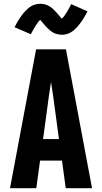

<svg xmlns="http://www.w3.org/2000/svg" viewBox="-20 -996 540 1016"><path d="M33 0 171 -735H329L467 0H328L308 -146H192L172 0ZM292 -260 261 -490Q258 -508 255.5 -526Q253 -544 250 -562Q247 -544 244.5 -526Q242 -508 239 -490L208 -260ZM307 -812Q301 -812 295 -813Q289 -814 283 -815.5Q277 -817 271.5 -819Q266 -821 260.5 -824Q255 -827 250.5 -830.5Q246 -834 241 -838.5Q236 -843 231.5 -847.5Q227 -852 223 -856Q219 -860 215.5 -864.5Q212 -869 207.5 -874Q203 -879 199 -883.5Q195 -888 193 -891Q186 -885 181 -878Q176 -871 170 -862Q164 -853 157.5 -841Q151 -829 143 -815L57 -852Q64 -865 70.5 -877Q77 -889 84 -899Q91 -909 97.5 -918Q104 -927 110.5 -934Q117 -941 126.5 -949.5Q136 -958 146.5 -964Q157 -970 169 -973Q181 -976 193 -976Q205 -976 217 -973Q229 -970 239.5 -964Q250 -958 259.5 -949.5Q269 -941 276.5 -932.5Q284 -924 292 -914.5Q300 -905 307 -897Q314 -903 319 -910Q324 -917 330 -926Q336 -935 342.5 -947Q349 -959 357 -974L443 -936Q436 -923 429.5 -911Q423 -899 416 -889Q409 -879 402.5 -870.5Q396 -862 389.5 -854.5Q383 -847 373.5 -838.5Q364 -830 353.5 -824Q343 -818 331 -815Q319 -812 307 -812Z"/></svg>

Font: Iosevka SS04 Heavy
Style: Regular
Weight: 900
Monospace: yes
Designer: Belleve Invis
Foundry: Belleve Invis
Version: Version 19.0.0; ttfautohint (v1.8.4)